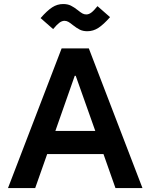

<svg xmlns="http://www.w3.org/2000/svg" viewBox="-20 -952 763 972"><path d="M503.9 -171.9H218.8L158.2 0H20.5L292 -707H429.7L701.2 0H564.5ZM462.4 -289.1 363.3 -568.4H358.4L260.3 -289.1ZM348.6 -825.2Q335 -836.4 325.7 -841.6Q316.4 -846.7 305.7 -846.7Q293 -846.2 280.3 -836.7Q267.6 -827.1 249 -804.7L185.5 -860.4Q218.3 -897.9 244.1 -914.8Q270 -931.6 299.8 -931.6Q322.3 -931.6 338.6 -923.6Q355 -915.5 374 -900.4Q387.7 -889.2 397 -884Q406.2 -878.9 417 -878.9Q429.7 -878.9 442.4 -888.4Q455.1 -897.9 473.6 -920.9L537.1 -865.2Q504.4 -828.1 478.3 -811Q452.1 -793.9 421.9 -793.9Q399.9 -793.9 383.8 -802Q367.7 -810.1 348.6 -825.2Z"/></svg>

Font: Wanted Sans SemiBold
Style: Regular
Weight: 600
Designer: Original Design by Kil Hyung-jin and Kang Hanbin, Wanted Lab, Inc; Hangeul from Source Han Sans by Jang Soo-young and Ka
Foundry: Wanted Lab, Inc.
Version: Version 1.003